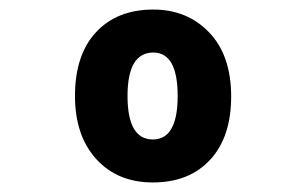

<svg xmlns="http://www.w3.org/2000/svg" viewBox="-20 -742 640 402"><path d="M300 -360Q376 -360 420 -407.5Q464 -455 464 -540Q464 -626 418 -674Q372 -722 301 -722Q225 -722 181 -674.5Q137 -627 137 -541Q137 -458 181.5 -409Q226 -360 300 -360ZM300 -450Q247 -450 247 -541Q247 -632 301 -632Q352 -632 352 -541Q352 -450 300 -450Z"/></svg>

Font: Noto Sans Mono Extra
Style: Regular
Weight: 800
Designer: Monotype Design Team
Foundry: Monotype Imaging Inc.
Version: Version 1.900